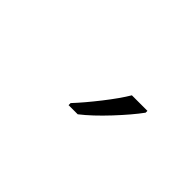

<svg xmlns="http://www.w3.org/2000/svg" viewBox="3 -983 594 594"><g transform="rotate(45 300.0 -686.0)"><path d="M260 -615Q289 -646 323.5 -690Q358 -734 377 -766H445V-758Q421 -725 378.5 -679.5Q336 -634 300 -606H260Z"/></g></svg>

Font: Noto Sans Mono UI Light
Style: Regular
Weight: 300
Monospace: yes
Designer: Monotype Design team
Foundry: Monotype Imaging Inc.
Version: Version 1.000